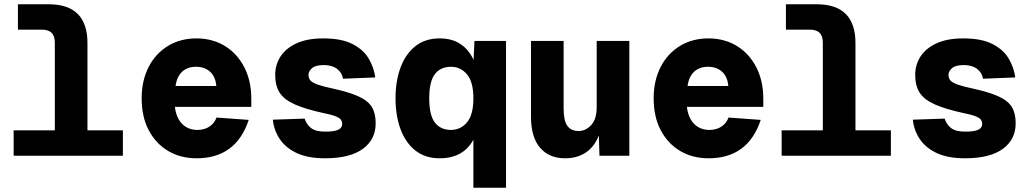

<svg xmlns="http://www.w3.org/2000/svg" viewBox="-20 -730 4840 900"><path d="M44 0V-119H237V-531Q237 -591 177 -591H64V-710H208Q390 -710 390 -528V-119H556V0Z M902 12Q826 12 768 -22.5Q710 -57 677 -120Q644 -183 644 -269Q644 -352 676.5 -415.5Q709 -479 767 -514.5Q825 -550 901 -550Q976 -550 1034 -514.5Q1092 -479 1125 -415Q1158 -351 1158 -266V-229H800Q806 -177 834 -149Q862 -121 906 -121Q938 -121 961.5 -136.5Q985 -152 995 -179L1146 -168Q1086 12 902 12ZM803 -327H994Q990 -371 964.5 -394Q939 -417 899 -417Q859 -417 834 -394Q809 -371 803 -327Z M1504 12Q1423 12 1371 -12.5Q1319 -37 1291.5 -78Q1264 -119 1259 -169L1408 -174Q1417 -146 1438.5 -129.5Q1460 -113 1505 -113Q1548 -113 1566 -122Q1584 -131 1584 -149Q1584 -161 1577.5 -169.5Q1571 -178 1551.5 -185.5Q1532 -193 1492 -201Q1410 -219 1361 -241Q1312 -263 1291 -295.5Q1270 -328 1270 -379Q1270 -426 1294.5 -464.5Q1319 -503 1369 -526.5Q1419 -550 1496 -550Q1581 -550 1632.5 -523.5Q1684 -497 1708.5 -455Q1733 -413 1739 -367L1588 -361Q1583 -390 1559.5 -407.5Q1536 -425 1497 -425Q1459 -425 1442.5 -410.5Q1426 -396 1426 -379Q1426 -363 1435.5 -352.5Q1445 -342 1470.5 -333Q1496 -324 1544 -314Q1620 -297 1663 -277Q1706 -257 1723.5 -227.5Q1741 -198 1741 -152Q1741 -76 1680.5 -32Q1620 12 1504 12Z M2352 150H2199V-75Q2151 12 2041 12Q1973 12 1927 -24.5Q1881 -61 1857.5 -124.5Q1834 -188 1834 -269Q1834 -350 1857.5 -413.5Q1881 -477 1927 -513.5Q1973 -550 2041 -550Q2099 -550 2138.5 -523.5Q2178 -497 2200 -449L2204 -538H2352ZM2094 -121Q2139 -121 2169 -156.5Q2199 -192 2199 -269Q2199 -346 2169 -381.5Q2139 -417 2094 -417Q2045 -417 2018.5 -382.5Q1992 -348 1992 -269Q1992 -190 2018.5 -155.5Q2045 -121 2094 -121Z M2629 12Q2554 12 2511.5 -37.5Q2469 -87 2469 -183V-538H2622V-222Q2622 -164 2639.5 -140Q2657 -116 2692 -116Q2726 -116 2751.5 -144Q2777 -172 2777 -228V-538H2930V0H2790L2787 -95Q2767 -43 2726.5 -15.5Q2686 12 2629 12Z M3302 12Q3226 12 3168 -22.5Q3110 -57 3077 -120Q3044 -183 3044 -269Q3044 -352 3076.5 -415.5Q3109 -479 3167 -514.5Q3225 -550 3301 -550Q3376 -550 3434 -514.5Q3492 -479 3525 -415Q3558 -351 3558 -266V-229H3200Q3206 -177 3234 -149Q3262 -121 3306 -121Q3338 -121 3361.5 -136.5Q3385 -152 3395 -179L3546 -168Q3486 12 3302 12ZM3203 -327H3394Q3390 -371 3364.5 -394Q3339 -417 3299 -417Q3259 -417 3234 -394Q3209 -371 3203 -327Z M3644 0V-119H3837V-531Q3837 -591 3777 -591H3664V-710H3808Q3990 -710 3990 -528V-119H4156V0Z M4504 12Q4423 12 4371 -12.5Q4319 -37 4291.5 -78Q4264 -119 4259 -169L4408 -174Q4417 -146 4438.5 -129.5Q4460 -113 4505 -113Q4548 -113 4566 -122Q4584 -131 4584 -149Q4584 -161 4577.5 -169.5Q4571 -178 4551.5 -185.5Q4532 -193 4492 -201Q4410 -219 4361 -241Q4312 -263 4291 -295.5Q4270 -328 4270 -379Q4270 -426 4294.5 -464.5Q4319 -503 4369 -526.5Q4419 -550 4496 -550Q4581 -550 4632.5 -523.5Q4684 -497 4708.5 -455Q4733 -413 4739 -367L4588 -361Q4583 -390 4559.5 -407.5Q4536 -425 4497 -425Q4459 -425 4442.5 -410.5Q4426 -396 4426 -379Q4426 -363 4435.5 -352.5Q4445 -342 4470.5 -333Q4496 -324 4544 -314Q4620 -297 4663 -277Q4706 -257 4723.5 -227.5Q4741 -198 4741 -152Q4741 -76 4680.5 -32Q4620 12 4504 12Z"/></svg>

Font: Geist Mono ExtraBold
Style: Regular
Weight: 800
Monospace: yes
Designer: Basement.studio, Andrés Briganti, Mateo Zaragoza
Foundry: Basement.studio, Vercel, Andrés Briganti, Guido Ferreyra, Mateo Zaragoza
Version: Version 1.500; ttfautohint (v1.8.4.7-5d5b)